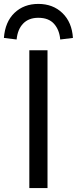

<svg xmlns="http://www.w3.org/2000/svg" viewBox="-38 -962 393 982"><path d="M112 0V-705H205V0ZM47 -760 -18 -768Q-12 -850 36 -896Q84 -942 158 -942Q233 -942 281.5 -895Q330 -848 335 -768L270 -760Q266 -809 238.5 -840Q211 -871 158 -871Q109 -871 80.5 -841.5Q52 -812 47 -760Z"/></svg>

Font: Nunito Sans 6pt
Style: Regular
Weight: 400
Version: Version 3.101;gftools[0.9.27]